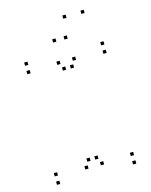

<svg xmlns="http://www.w3.org/2000/svg" viewBox="-138 -1038 896 1137"><g transform="rotate(-15 310.0 -470.0)"><path d="M553.2 10V-10H533.2V10ZM553.2 -41.8V-61.8H533.2V-41.8ZM344.3 -75.8V-95.8H324.3V-75.8ZM367.7 -34.3V-54.3H347.7V-34.3ZM367.7 -675.7V-695.7H347.7V-675.7ZM344.3 -634.2V-654.2H324.3V-634.2ZM553.2 -668.2V-688.2H533.2V-668.2ZM553.2 -720V-740H533.2V-720ZM86.8 -720V-740H66.8V-720ZM86.8 -668.2V-688.2H66.8V-668.2ZM295.7 -634.2V-654.2H275.7V-634.2ZM272.3 -675.7V-695.7H252.3V-675.7ZM272.3 -34.3V-54.3H252.3V-34.3ZM295.7 -75.8V-95.8H275.7V-75.8ZM86.8 -41.8V-61.8H66.8V-41.8ZM86.8 10V-10H66.8V10ZM282.8 -809.8V-829.8H262.8V-809.8ZM377.3 -930.5V-950.5H357.3V-930.5ZM488.2 -930.5V-950.5H468.2V-930.5ZM352.3 -809.8V-829.8H332.3V-809.8Z"/></g></svg>

Font: Monaspace Xenon Dots Var
Style: Regular
Weight: 400
Designer: Riley Cran and the Lettermatic Team
Version: Version 1.100 (Monaspace Xenon Dots)